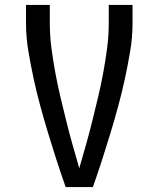

<svg xmlns="http://www.w3.org/2000/svg" viewBox="-20 -755 640 775"><path d="M245 0Q226 -54 208.5 -108Q191 -162 174.5 -216.5Q158 -271 143 -326Q128 -381 116 -436.5Q104 -492 94.5 -548.5Q85 -605 85 -662V-735H181V-662Q181 -612 187.5 -562Q194 -512 203 -463Q212 -414 223.5 -365.5Q235 -317 247 -268.5Q259 -220 272.5 -172Q286 -124 300 -76Q314 -124 327.5 -172Q341 -220 353 -268.5Q365 -317 376.5 -365.5Q388 -414 397 -463Q406 -512 412.5 -562Q419 -612 419 -662V-735H515V-662Q515 -605 505.5 -548.5Q496 -492 484 -436.5Q472 -381 457 -326Q442 -271 425.5 -216.5Q409 -162 391.5 -108Q374 -54 355 0Z"/></svg>

Font: Iosevka Fixed Curly Md Ex
Style: Regular
Weight: 500
Width: 7
Monospace: yes
Designer: Belleve Invis
Foundry: Belleve Invis
Version: Version 30.1.2